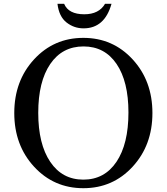

<svg xmlns="http://www.w3.org/2000/svg" viewBox="-20 -979 876 1009"><path d="M159 -667Q263 -780 418 -780Q573 -780 677 -667Q781 -554 781 -385Q781 -216 677 -103Q573 10 418 10Q263 10 159 -103Q55 -216 55 -385Q55 -554 159 -667ZM655 -388Q655 -551 592.5 -643Q530 -735 419 -735Q307 -735 244 -642.5Q181 -550 181 -386Q181 -222 244 -128.5Q307 -35 418 -35Q529 -35 592 -128.5Q655 -222 655 -388ZM282 -959H317Q340 -904 423 -904Q500 -904 532 -959H566Q530 -830 419 -830Q369 -830 329.5 -861Q290 -892 282 -959Z"/></svg>

Font: Libre Caslon Text
Style: Regular
Weight: 400
Designer: Pablo Impallari, Rodrigo Fuenzalida
Foundry: Pablo Impallari, Rodrigo Fuenzalida
Version: Version 1.002